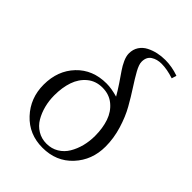

<svg xmlns="http://www.w3.org/2000/svg" viewBox="-216 -855 970 970"><g transform="rotate(45 269.5 -369.5)"><path d="M41 -223.1Q41 -323.2 102.3 -387.7Q163.6 -452.1 262.2 -452.1Q296.9 -452.1 342.8 -439Q327.6 -465.8 305.7 -498.5Q283.7 -531.2 269.5 -551.5Q255.4 -571.8 244.6 -595.7Q233.9 -619.6 233.9 -639.2Q233.9 -668 248 -689.5Q262.2 -710.9 285.6 -722.9Q309.1 -734.9 335 -740.5Q360.8 -746.1 388.2 -746.1Q435.5 -746.1 483.9 -729L476.1 -703.1Q427.2 -719.2 388.2 -719.2Q355.5 -719.2 332.3 -704.1Q309.1 -689 309.1 -654.8Q309.1 -635.3 327.1 -602.8Q345.2 -570.3 370.8 -531Q396.5 -491.7 422.1 -446.3Q447.8 -400.9 465.8 -341.6Q483.9 -282.2 483.9 -223.1Q483.9 -126.5 422.1 -59.8Q360.4 6.8 262.2 6.8Q166 6.8 103.5 -60.3Q41 -127.4 41 -223.1ZM117.2 -223.1Q117.2 -185.1 126.2 -149.9Q135.3 -114.7 152.3 -85.7Q169.4 -56.6 198 -39.3Q226.6 -22 262.2 -22Q298.3 -22 326.9 -39.3Q355.5 -56.6 372.8 -85.7Q390.1 -114.7 399.2 -149.9Q408.2 -185.1 408.2 -223.1Q408.2 -278.8 393.1 -323Q377.9 -367.2 344.2 -395Q310.5 -422.9 262.2 -422.9Q214.4 -422.9 180.9 -395Q147.5 -367.2 132.3 -323Q117.2 -278.8 117.2 -223.1Z"/></g></svg>

Font: Dihjauti S
Style: Regular
Weight: 400
Designer: T. Christopher White
Version: Version 3.0.0